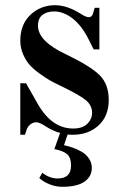

<svg xmlns="http://www.w3.org/2000/svg" viewBox="-20 -506 470 738"><path d="M58 12H76L83 -9C85.7 -16.3 90.3 -22.7 97 -28C103.7 -33.3 111.3 -36 120 -36C128 -36 140 -30.7 156 -20C174 -8.7 192.3 -0.3 211 5L189 67C212.3 71.7 228.8 78.3 238.5 87C248.2 95.7 253 110 253 130C253 163.3 236 180 202 180C180.7 180 161 172.7 143 158L131 178C140.3 187.3 153.2 195.3 169.5 202C185.8 208.7 202.3 212 219 212C257.7 212 286.3 205.3 305 192C323.7 178.7 333 161 333 139C333 126.3 329.3 114.5 322 103.5C314.7 92.5 305.2 83.7 293.5 77C281.8 70.3 270.5 65.2 259.5 61.5C248.5 57.8 237.3 54.7 226 52L240 11C244.7 11.7 251.3 12 260 12C300 12 333 0 359 -24C385 -48 398 -80.7 398 -122C398 -162 386.3 -193.7 363 -217C339.7 -240.3 296 -267.3 232 -298C161.3 -331.3 126 -367.7 126 -407C126 -426.3 131.8 -440.3 143.5 -449C155.2 -457.7 170 -462 188 -462C212 -462 235.7 -453 259 -435C282.3 -417 303 -390 321 -354L340 -316H362V-476H344L338 -456C335.3 -445.3 330 -440 322 -440C314 -440 304 -444 292 -452C256 -474.7 222.7 -486 192 -486C154.7 -486 123 -473.7 97 -449C71 -424.3 58 -391.3 58 -350C58 -331.3 61.7 -313.7 69 -297C76.3 -280.3 84.8 -266.7 94.5 -256C104.2 -245.3 116.8 -234.3 132.5 -223C148.2 -211.7 161 -203.2 171 -197.5C181 -191.8 193.7 -185.3 209 -178C260.3 -153.3 294 -134.3 310 -121C326 -107.7 334 -91.3 334 -72C334 -56.7 328 -42.8 316 -30.5C304 -18.2 285.7 -12 261 -12C206.3 -12 161 -43.7 125 -107L80 -186H58Z"/></svg>

Font: Km Standard TT
Style: Bold
Weight: 700
Designer: Alexey Kryukov <alexios@thessalonica.org.ru>
Version: Version 2.0.2